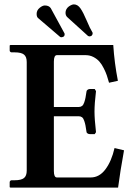

<svg xmlns="http://www.w3.org/2000/svg" viewBox="-20 -850 602 870"><path d="M160.2 -814.9Q172.9 -825.2 183.1 -825.2Q201.7 -825.2 210 -813L272 -699.2Q272.9 -698.2 272.9 -693.8Q272.9 -687.5 268.1 -684.1Q262.2 -681.2 258.8 -681.2Q253.9 -681.2 252 -683.1L153.8 -767.1Q146 -772.5 146 -787.1Q146 -803.7 160.2 -814.9ZM292 -820.8Q305.7 -830.1 314.9 -830.1Q332 -830.1 344.7 -811.8Q357.4 -793.5 372.6 -757.3Q387.7 -721.2 398.9 -703.1Q399.9 -702.1 399.9 -699.2Q399.9 -692.9 395 -688Q394 -687.5 391.1 -686.3Q388.2 -685.1 387.2 -685.1Q382.8 -685.1 378.9 -687L284.2 -772.9Q276.9 -780.3 276.9 -792Q276.9 -809.1 292 -820.8ZM26.9 0 23.9 -2V-23.9Q23.9 -28.3 26.6 -30.8Q29.3 -33.2 32.2 -33.2H45.9Q76.2 -33.2 88.6 -43.2Q101.1 -53.2 101.1 -77.1V-568.8Q101.1 -592.8 88.6 -602.8Q76.2 -612.8 45.9 -612.8H32.2Q29.3 -612.8 26.6 -615.2Q23.9 -617.7 23.9 -621.1V-644L26.9 -646H493.2Q498.5 -564.5 514.2 -483.9L474.1 -475.1Q468.8 -494.1 464.1 -508.1Q459.5 -522 450.2 -540.5Q440.9 -559.1 430.4 -571Q419.9 -583 403.6 -591.6Q387.2 -600.1 368.2 -600.1H237.8Q224.1 -600.1 224.1 -570.8V-365.2H336.9Q345.7 -365.2 351.8 -369.9Q357.9 -374.5 361.8 -386.2Q365.7 -397.9 367.4 -407.2Q369.1 -416.5 372.1 -436Q372.1 -439.5 376.7 -443.1Q381.3 -446.8 388.2 -446.8H409.2L415 -437Q408.2 -380.9 408.2 -344.2Q408.2 -310.5 415 -251L409.2 -242.2H388.2Q381.3 -242.2 376.7 -245.4Q372.1 -248.5 372.1 -252Q369.1 -271.5 367.4 -281Q365.7 -290.5 361.8 -302.2Q357.9 -314 351.8 -318.6Q345.7 -323.2 336.9 -323.2H224.1V-75.2Q224.1 -45.9 237.8 -45.9H391.1Q430.2 -45.9 457.8 -82.8Q485.4 -119.6 499 -179.2L542 -168.9Q524.4 -72.3 515.1 0Z"/></svg>

Font: Linux Libertine G
Style: Semibold
Weight: 600
Designer: Philipp H. Poll
Foundry: Philipp H. Poll
Version: Version 5.1.1